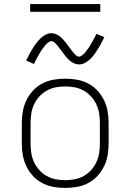

<svg xmlns="http://www.w3.org/2000/svg" viewBox="-20 -914 640 942"><path d="M300 8Q271 8 242.5 3Q214 -2 188 -15.5Q162 -29 142 -50.5Q122 -72 109.5 -98Q97 -124 92 -152.5Q87 -181 87 -210V-310Q87 -339 92 -367.5Q97 -396 109.5 -422Q122 -448 142 -469.5Q162 -491 188 -504.5Q214 -518 242.5 -523Q271 -528 300 -528Q329 -528 357.5 -523Q386 -518 412 -504.5Q438 -491 458 -469.5Q478 -448 490.5 -422Q503 -396 508 -367.5Q513 -339 513 -310V-210Q513 -181 508 -152.5Q503 -124 490.5 -98Q478 -72 458 -50.5Q438 -29 412 -15.5Q386 -2 357.5 3Q329 8 300 8ZM300 -30Q323 -30 346.5 -34.5Q370 -39 390.5 -50.5Q411 -62 427 -79.5Q443 -97 453 -118.5Q463 -140 466.5 -163.5Q470 -187 470 -210V-310Q470 -333 466.5 -356.5Q463 -380 453 -401.5Q443 -423 427 -440.5Q411 -458 390.5 -469.5Q370 -481 346.5 -485.5Q323 -490 300 -490Q277 -490 253.5 -485.5Q230 -481 209.5 -469.5Q189 -458 173 -440.5Q157 -423 147 -401.5Q137 -380 133.5 -356.5Q130 -333 130 -310V-210Q130 -187 133.5 -163.5Q137 -140 147 -118.5Q157 -97 173 -79.5Q189 -62 209.5 -50.5Q230 -39 253.5 -34.5Q277 -30 300 -30ZM368 -598Q358 -598 349.5 -601Q341 -604 333 -609Q325 -614 318.5 -620Q312 -626 306 -633Q300 -640 294.5 -647.5Q289 -655 283.5 -662Q278 -669 272 -677.5Q266 -686 260.5 -692.5Q255 -699 247.5 -705.5Q240 -712 232 -712Q228 -712 224 -710Q220 -708 217 -706Q214 -704 210.5 -700.5Q207 -697 203 -693Q199 -689 198 -687Q197 -685 195 -682.5Q193 -680 190.5 -677Q188 -674 186 -671Q184 -668 181.5 -664.5Q179 -661 177 -657Q175 -653 172.5 -649Q170 -645 167.5 -640.5Q165 -636 162.5 -631.5Q160 -627 157.5 -622Q155 -617 152 -611.5Q149 -606 147 -600L108 -617Q113 -626 117.5 -635Q122 -644 126 -651.5Q130 -659 134.5 -666.5Q139 -674 143 -680.5Q147 -687 151 -692.5Q155 -698 159 -703.5Q163 -709 167 -713.5Q171 -718 177 -724Q183 -730 189 -734.5Q195 -739 202 -743Q209 -747 216.5 -749Q224 -751 232 -751Q242 -751 250.5 -748Q259 -745 267 -740Q275 -735 281.5 -729Q288 -723 294 -716Q300 -709 305.5 -701.5Q311 -694 316.5 -686.5Q322 -679 328 -671Q334 -663 339.5 -656.5Q345 -650 352.5 -643Q360 -636 368 -636Q372 -636 376 -638.5Q380 -641 383 -643Q386 -645 389.5 -648Q393 -651 397 -655.5Q401 -660 402 -662Q403 -664 405 -666.5Q407 -669 409.5 -672Q412 -675 414 -678Q416 -681 418.5 -684.5Q421 -688 423 -692Q425 -696 427.5 -700Q430 -704 432.5 -708.5Q435 -713 437.5 -717.5Q440 -722 442.5 -727Q445 -732 448 -737.5Q451 -743 453 -748L492 -732Q487 -722 482.5 -713.5Q478 -705 474 -697Q470 -689 465.5 -682Q461 -675 457 -668.5Q453 -662 449 -656Q445 -650 441 -645Q437 -640 433 -635Q429 -630 423 -624.5Q417 -619 411 -614.5Q405 -610 398 -606Q391 -602 383.5 -600Q376 -598 368 -598ZM128 -856V-894H472V-856Z"/></svg>

Font: Iosevka SS04 XLt Ex
Style: Regular
Weight: 200
Width: 7
Monospace: yes
Designer: Belleve Invis
Foundry: Belleve Invis
Version: Version 19.0.0; ttfautohint (v1.8.4)